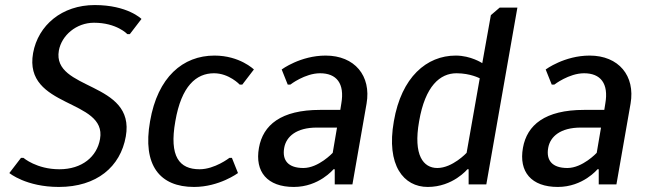

<svg xmlns="http://www.w3.org/2000/svg" viewBox="-20 -730 2555 760"><path d="M355 -710C225 -710 131 -630 111 -520C72 -300 404 -340 376 -180C364 -110 305 -60 215 -60C125 -60 73 -105 73 -105H63L17 -45C17 -45 83 10 213 10C363 10 457 -70 478 -190C517 -410 185 -370 213 -530C224 -590 282 -640 352 -640C442 -640 484 -595 484 -595H494L540 -655C540 -655 485 -710 355 -710Z M827 -440C887 -440 929 -395 929 -395H939L985 -455C985 -455 929 -510 829 -510C704 -510 604 -425 574 -250C543 -75 613 10 748 10C848 10 922 -45 922 -45L898 -105H888C888 -105 830 -60 770 -60C690 -60 649 -110 674 -250C698 -390 757 -440 827 -440Z M1327 -295H1247C1092 -295 1021 -235 1005 -145C988 -50 1038 10 1143 10C1243 10 1300 -60 1300 -60H1305V0H1375L1431 -320C1450 -430 1384 -510 1269 -510C1169 -510 1095 -455 1095 -455L1119 -395H1129C1129 -395 1187 -440 1247 -440C1312 -440 1345 -400 1331 -320ZM1297 -125C1297 -125 1241 -65 1181 -65C1121 -65 1096 -95 1105 -145C1113 -190 1154 -225 1234 -225H1314Z M1827 -125C1827 -125 1771 -65 1711 -65C1656 -65 1615 -115 1639 -250C1663 -390 1722 -440 1787 -440C1842 -440 1879 -420 1879 -420ZM1923 -670 1889 -480C1889 -480 1844 -510 1784 -510C1669 -510 1569 -425 1539 -250C1508 -75 1578 10 1673 10C1773 10 1830 -60 1830 -60H1835V0H1905L2028 -700H1958Z M2372 -295H2292C2137 -295 2066 -235 2050 -145C2033 -50 2083 10 2188 10C2288 10 2345 -60 2345 -60H2350V0H2420L2476 -320C2495 -430 2429 -510 2314 -510C2214 -510 2140 -455 2140 -455L2164 -395H2174C2174 -395 2232 -440 2292 -440C2357 -440 2390 -400 2376 -320ZM2342 -125C2342 -125 2286 -65 2226 -65C2166 -65 2141 -95 2150 -145C2158 -190 2199 -225 2279 -225H2359Z"/></svg>

Font: Scada
Style: Italic
Weight: 400
Designer: Jovanny Lemonad
Foundry: Jovanny Lemonad
Version: Version 3.005